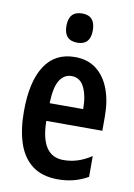

<svg xmlns="http://www.w3.org/2000/svg" viewBox="-86 -808 611 874"><g transform="rotate(10 219.5 -371.5)"><path d="M225 -552Q284 -552 324 -521Q364 -490 384.5 -435.5Q405 -381 405 -310V-243H146Q148 -81 253 -81Q286 -81 317 -90.5Q348 -100 382 -122V-26Q351 -8 316.5 1Q282 10 244 10Q170 10 124.5 -25Q79 -60 58.5 -122.5Q38 -185 38 -268Q38 -406 85.5 -479Q133 -552 225 -552ZM225 -464Q190 -464 169.5 -431.5Q149 -399 147 -325H302Q302 -386 283 -425Q264 -464 225 -464ZM223 -753Q283 -753 283 -685Q283 -618 223 -618Q161 -618 161 -685Q161 -753 223 -753Z"/></g></svg>

Font: Noto Sans Tamil ExtraCondensed SemiBold
Style: Regular
Weight: 600
Width: 2
Designer: Jelle Bosma - Monotype Design Team
Foundry: Monotype Imaging Inc.
Version: Version 2.004; ttfautohint (v1.8.4.7-5d5b)